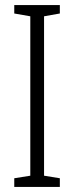

<svg xmlns="http://www.w3.org/2000/svg" viewBox="-20 -734 291 754"><path d="M215 0V-34L153 -44V-670L215 -681V-714H36V-681L99 -670V-44L36 -34V0Z"/></svg>

Font: Noto Sans Gurmukhi UI ExtraCondensed Light
Style: Regular
Weight: 300
Width: 2
Designer: Jelle Bosma - Monotype Design Team
Foundry: Monotype Imaging Inc.
Version: Version 2.004